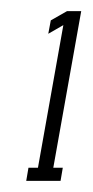

<svg xmlns="http://www.w3.org/2000/svg" viewBox="-20 -699 166 344"><path d="M27 -375H88.5L92.5 -398.5H75.5L125.5 -679H100L71 -662.5L66.5 -638.5L93.5 -654L48 -398.5H31Z"/></svg>

Font: Anybody UltraCondensed Light
Style: Italic
Weight: 300
Width: 1
Italic angle: -10°
Version: Version 1.113;gftools[0.9.25]